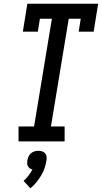

<svg xmlns="http://www.w3.org/2000/svg" viewBox="-20 -755 544 1025"><path d="M79 0V-80H162L257 -655H193L182 -586H102L126 -735H504L480 -586H400L411 -655H347L252 -80H325V0ZM142 250 106 211Q120 198 132 182.5Q144 167 153 150Q145 148 139 143.5Q133 139 129 132Q125 125 125 117Q125 109 126 101Q128 91 132.5 80.5Q137 70 145.5 63Q154 56 164.5 53Q175 50 185 50Q195 50 204.5 53Q214 56 220.5 63Q227 70 228.5 80.5Q230 91 228 101Q225 122 218 142.5Q211 163 199.5 182Q188 201 174 218.5Q160 236 142 250Z"/></svg>

Font: Iosevka Curly Slab Medium
Style: Italic
Weight: 500
Italic angle: -9°
Monospace: yes
Designer: Belleve Invis
Foundry: Belleve Invis
Version: Version 22.1.2; ttfautohint (v1.8.4)